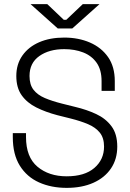

<svg xmlns="http://www.w3.org/2000/svg" viewBox="-20 -896 632 930"><path d="M42 -232V-251H106V-232Q106 -135 161.5 -88.5Q217 -42 303 -42Q390 -42 437 -82.5Q484 -123 484 -186Q484 -228 463.5 -253.5Q443 -279 406.5 -294.5Q370 -310 322 -322L258 -338Q201 -353 156 -375.5Q111 -398 85 -434.5Q59 -471 59 -528Q59 -585 88.5 -627Q118 -669 170 -691.5Q222 -714 291 -714Q360 -714 415.5 -690Q471 -666 503.5 -619.5Q536 -573 536 -503V-456H472V-503Q472 -558 448 -592Q424 -626 383 -642Q342 -658 291 -658Q218 -658 170.5 -624.5Q123 -591 123 -528Q123 -486 142.5 -461Q162 -436 197.5 -421Q233 -406 281 -394L345 -378Q400 -365 446 -343.5Q492 -322 520 -284.5Q548 -247 548 -186Q548 -125 517.5 -80Q487 -35 432 -10.5Q377 14 303 14Q228 14 169 -12.5Q110 -39 76 -93.5Q42 -148 42 -232ZM260 -758 128 -876H209L289 -800H301L381 -876H462L330 -758Z"/></svg>

Font: Space Grotesk Frontify Light
Style: Regular
Weight: 300
Designer: Florian Karsten
Version: Version 2.000